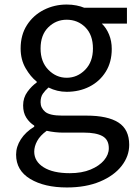

<svg xmlns="http://www.w3.org/2000/svg" viewBox="-20 -577 604 847"><path d="M275 250Q176 250 113.5 212.5Q51 175 51 105Q51 70 72 37.5Q93 5 131 -18V-23Q110 -36 96 -58Q82 -80 82 -112Q82 -146 101 -172Q120 -198 142 -213V-217Q115 -238 93 -276Q71 -314 71 -363Q71 -423 99 -466.5Q127 -510 173.5 -533.5Q220 -557 274 -557Q297 -557 317 -553Q337 -549 351 -543H540V-473H429Q449 -454 461 -425Q473 -396 473 -361Q473 -303 446.5 -260.5Q420 -218 375 -195Q330 -172 274 -172Q232 -172 194 -191Q179 -178 169 -163.5Q159 -149 159 -126Q159 -101 179 -84Q199 -67 254 -67H361Q455 -67 502.5 -36.5Q550 -6 550 62Q550 112 516.5 155Q483 198 421 224Q359 250 275 250ZM274 -234Q321 -234 355.5 -269Q390 -304 390 -363Q390 -423 356.5 -456.5Q323 -490 274 -490Q227 -490 193 -456.5Q159 -423 159 -363Q159 -304 193.5 -269Q228 -234 274 -234ZM288 187Q341 187 379.5 171Q418 155 439 130Q460 105 460 77Q460 39 432 23.5Q404 8 350 8H256Q241 8 222.5 6Q204 4 186 0Q157 21 144 45Q131 69 131 92Q131 135 172.5 161Q214 187 288 187Z"/></svg>

Font: Source Han Sans
Style: Regular
Weight: 400
Designer: Ryoko NISHIZUKA Ë•øÂ°öÊ∂ºÂ≠ê (kana, bopomofo & ideographs); Paul D. Hunt (Latin, Greek & Cyrillic); Sandoll Communicatio
Foundry: Adobe
Version: Version 2.004;hotconv 1.0.118;makeotfexe 2.5.65603